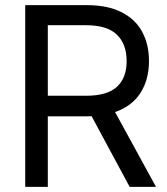

<svg xmlns="http://www.w3.org/2000/svg" viewBox="-20 -727 648 747"><path d="M78.1 -707H318.4Q398.9 -707 453.1 -679.4Q507.3 -651.9 533.4 -602.8Q559.6 -553.7 559.6 -489.3Q559.6 -417.5 526.6 -365.7Q493.7 -314 427.7 -291L586.9 0H484.4L336.4 -274.9L319.3 -274.4H166V0H78.1ZM315.4 -354.5Q397 -354.5 434.8 -389.2Q472.7 -423.8 472.7 -489.3Q472.7 -555.7 434.6 -592.3Q396.5 -628.9 314.5 -628.9H166V-354.5Z"/></svg>

Font: Pretendard GOV
Style: Regular
Weight: 400
Designer: Base glyphs from Inter by Rasmus Andersson; Hangeul glyphs from Noto Sans CJK(Source Han Sans) by Jang Soo-young and Kan
Foundry: Kil Hyung-jin
Version: Version 1.309